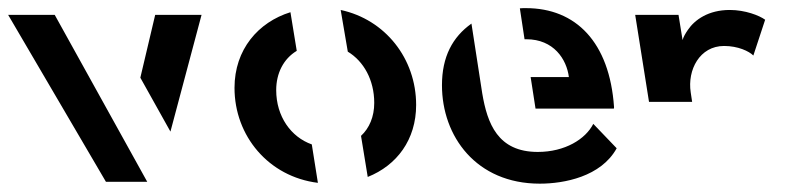

<svg xmlns="http://www.w3.org/2000/svg" viewBox="-43 -447 1934 472"><path d="M338.5 -410.5 302 -256 376 -123.5 452.5 -410.5ZM-23 -410.5 217.5 0H319L91.5 -410.5Z M844.5 -113 861 -12C932.5 -40.5 980 -103.5 980 -189C980 -303 904 -399 794.5 -422.5L812 -320C851 -296.5 877 -250.5 877 -194C877 -160 865 -132 844.5 -113ZM533.5 -231C533.5 -112.5 617.5 -12.5 738.5 2.5L723.5 -92C672.5 -110 636 -160.5 636 -225.5C636 -267 654 -302.5 686.5 -322L671 -417C592 -392.5 533.5 -325.5 533.5 -231Z M1142.5 -217.5 1116 -389C1069.5 -356 1043.5 -307.5 1043.5 -237.5C1043.5 -112 1127.5 4.5 1284 4.5C1343.5 4.5 1434.5 -12.5 1473 -82.5L1415.5 -142.5C1396.5 -105 1346 -73.5 1279 -73.5C1180.5 -73.5 1155 -143.5 1142.5 -217.5ZM1235 -426.5 1246.5 -350.5H1251C1318 -350.5 1350 -301.5 1355.5 -257.5H1261.5L1273.5 -180H1466C1466.5 -181 1466.5 -182.5 1466.5 -184C1455.5 -343.5 1372.5 -427 1250 -427C1244 -427 1240 -427 1235 -426.5Z M1518.5 -410.5 1552.5 -196.5H1658.5L1655 -220C1646.5 -275 1677 -334 1737 -334C1771.5 -334 1798.5 -321 1809 -310.5L1838 -398.5C1823.5 -409 1789 -422.5 1751 -422.5C1698.5 -422.5 1665 -398.5 1648 -373.5C1641.5 -364 1637 -356 1635 -348.5L1625 -410.5Z"/></svg>

Font: Font.Observer
Style: Regular
Weight: 500
Italic angle: 9°
Version: Version 1.001;FEAKit 1.0